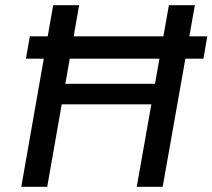

<svg xmlns="http://www.w3.org/2000/svg" viewBox="-20 -720 819 740"><path d="M80 -494 95 -580H779L764 -494ZM507 0 631 -700H731L607 0ZM62 0 185 -700H285L162 0ZM200 -318 215 -397H599L585 -318Z"/></svg>

Font: DM Sans 18pt Medium
Style: Italic
Weight: 500
Italic angle: -10°
Designer: Colophon Foundry, Jonny Pinhorn
Foundry: Colophon Foundry
Version: Version 4.004;gftools[0.9.30]